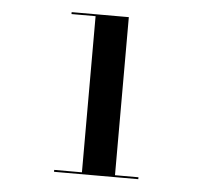

<svg xmlns="http://www.w3.org/2000/svg" viewBox="-40 -950 611 538"><g transform="rotate(5 265.0 -681.0)"><path d="M130.5 -461.4H208.5V-900.6H140.7V-906H301.5V-461.4H367.5V-456H130.5Z"/></g></svg>

Font: Bodoni* 24pt
Style: Bold
Weight: 700
Version: Version 2.3